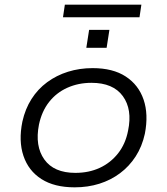

<svg xmlns="http://www.w3.org/2000/svg" viewBox="-20 -795 716 823"><path d="M300 8Q213 8 157.5 -27.5Q102 -63 80.5 -127Q59 -191 76 -274Q88 -328 115 -370.5Q142 -413 182 -442.5Q222 -472 271.5 -487.5Q321 -503 377 -503Q464 -503 519 -467Q574 -431 595.5 -368Q617 -305 601 -222Q589 -167 561.5 -124.5Q534 -82 494.5 -52.5Q455 -23 406 -7.5Q357 8 300 8ZM303 -54Q361 -54 407.5 -75.5Q454 -97 486 -137.5Q518 -178 529 -235Q548 -326 506.5 -383Q465 -440 372 -440Q316 -440 269 -419Q222 -398 190.5 -358Q159 -318 147 -261Q129 -169 170 -111.5Q211 -54 303 -54ZM250 -721 258 -775H586L578 -721ZM350 -590 362 -667H449L437 -590Z"/></svg>

Font: Nunito Sans 7pt SemiExpanded Light
Style: Italic
Weight: 300
Width: 6
Italic angle: -9°
Designer: Vernon Adams
Foundry: Vernon Adams
Version: Version 3.101;gftools[0.9.27]